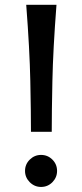

<svg xmlns="http://www.w3.org/2000/svg" viewBox="-20 -757 338 790"><path d="M192.9 -214.8H107.4Q107.4 -295.4 104.7 -424.1Q102.1 -552.7 87.9 -737.3H212.4Q198.2 -552.7 195.6 -424.1Q192.9 -295.4 192.9 -214.8ZM83 -53.7Q83 -81.1 102.5 -100.3Q122.1 -119.6 148.9 -119.6Q176.3 -119.6 195.6 -100.3Q214.8 -81.1 214.8 -53.7Q214.8 -26.9 195.6 -7.3Q176.3 12.2 148.9 12.2Q122.1 12.2 102.5 -7.3Q83 -26.9 83 -53.7Z"/></svg>

Font: Andika LitF DSA DSG
Style: Regular
Weight: 400
Designer: Victor Gaultney, Annie Olsen, Julie Remington, Don Collingsworth, Eric Hays, Becca Hirsbrunner
Foundry: SIL International
Version: Version 6.200 ; LitF DSA DSG; ttfautohint (v1.8.3.10-c5d8)